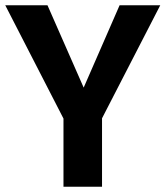

<svg xmlns="http://www.w3.org/2000/svg" viewBox="-24 -712 631 732"><path d="M587 -692 365 -261V0H218V-260L-4 -692H157L295 -378L432 -692Z"/></svg>

Font: FiraGO SemiBold
Style: Regular
Weight: 600
Designer: bBox Type
Foundry: bBox Type GmbH
Version: Version 1.001;PS 001.001;hotconv 1.0.88;makeotf.lib2.5.64775